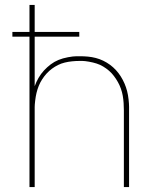

<svg xmlns="http://www.w3.org/2000/svg" viewBox="-20 -755 640 775"><path d="M99 0V-607H30V-626H99V-735H120V-626H300V-607H120V-407Q126 -424 135.5 -440.5Q145 -457 157.5 -470.5Q170 -484 184.5 -495Q199 -506 216 -513Q233 -520 254.5 -524Q276 -528 289 -528H303Q319 -528 335 -526.5Q351 -525 366.5 -521Q382 -517 396.5 -510Q411 -503 424 -493.5Q437 -484 448 -472Q459 -460 467.5 -446.5Q476 -433 482.5 -418Q489 -403 493 -387.5Q497 -372 499 -353.5Q501 -335 501 -324V0H480V-310Q480 -324 479 -339Q478 -354 475.5 -368.5Q473 -383 468 -397Q463 -411 456 -423.5Q449 -436 440 -448Q431 -460 420 -469.5Q409 -479 396.5 -486.5Q384 -494 370 -498.5Q356 -503 339 -506Q322 -509 313 -509H300Q286 -509 271 -507.5Q256 -506 241.5 -502.5Q227 -499 214 -492.5Q201 -486 189.5 -477.5Q178 -469 168 -458Q158 -447 150 -434.5Q142 -422 136.5 -408.5Q131 -395 127.5 -380.5Q124 -366 122 -349Q120 -332 120 -323V0Z"/></svg>

Font: Iosevka Aile Thin
Style: Regular
Weight: 100
Designer: Belleve Invis
Foundry: Belleve Invis
Version: Version 31.1.0; ttfautohint (v1.8.4)